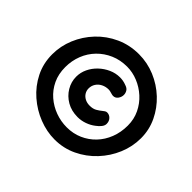

<svg xmlns="http://www.w3.org/2000/svg" viewBox="-174 -1011 1271 1271"><g transform="rotate(45 461.0 -375.5)"><path d="M471 22Q397.7 22 324.9 -6.4Q252.2 -34.8 192.3 -86.9Q132.3 -139.1 96.7 -210.2Q61 -281.2 61 -366Q61 -443.8 91.3 -516.4Q121.6 -589.1 176.5 -647.2Q231.4 -705.2 305.7 -739.1Q379.9 -773 467 -773Q546.1 -773 618.4 -742.7Q690.8 -712.4 747.2 -659.3Q803.7 -606.1 836.8 -536.8Q870 -467.6 870 -389Q870 -310.4 839.3 -237.3Q808.7 -164.1 753.7 -105.4Q698.8 -46.8 626.4 -12.4Q554.1 22 471 22ZM471 -92.1Q530.3 -92.1 580.9 -114.3Q631.6 -136.6 669.3 -176.1Q707.1 -215.7 728.1 -269.6Q749 -323.4 749 -386Q749 -446.1 724.9 -495.9Q700.9 -545.8 660.6 -582.3Q620.3 -618.8 570.7 -638.9Q521.1 -659.1 470 -659.1Q406.7 -659.1 354.1 -636.2Q301.4 -613.3 262.7 -573.5Q223.9 -533.7 202.9 -480.6Q182 -427.4 182 -367Q182 -302.6 206.1 -251.8Q230.1 -201.1 271.4 -165.4Q312.7 -129.7 364.3 -110.9Q415.9 -92.1 471 -92.1ZM474 -190.7Q416.1 -190.7 372.1 -216.1Q328 -241.6 303 -283.7Q278 -325.8 278 -373.7Q278 -413 295.2 -449.2Q312.3 -485.4 342.3 -513.9Q372.2 -542.3 409.6 -559Q446.9 -575.7 487 -575.7Q501 -575.7 515.8 -573.2Q530.6 -570.7 550.2 -563.1Q570.1 -556.3 578.6 -541.8Q587 -527.3 587 -511Q587 -491.2 574.3 -473.6Q561.6 -455.9 539.9 -455.9Q535.9 -455.9 530.4 -457.3Q525 -458.7 521 -459.7Q514 -461.7 506 -463.7Q498 -465.7 490 -465.7Q462.9 -465.7 440 -454.1Q417.1 -442.6 404.1 -422.2Q391 -401.8 391 -376.7Q391 -355.6 401.9 -338.2Q412.9 -320.8 432.4 -310.7Q451.9 -300.7 477 -300.7Q507.2 -300.7 527.1 -312.4Q547 -324.1 560.7 -335.7Q568 -342.1 575.6 -346.7Q583.2 -351.2 591 -351.2Q611.9 -351.2 626.9 -335.4Q641.9 -319.7 641.9 -295.2Q641.9 -279.4 629.8 -263.7Q617.8 -247.9 598.1 -233.7Q573.1 -214 540.2 -202.3Q507.3 -190.7 474 -190.7Z"/></g></svg>

Font: Playpen Sans Deva
Style: Regular
Weight: 400
Designer: Pooja Saxena, Gunjan Panchal, Laura Meseguer, Veronika Burian, José Scaglione
Foundry: TypeTogether
Version: Version 2.000